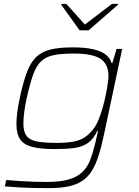

<svg xmlns="http://www.w3.org/2000/svg" viewBox="-20 -763 721 993"><path d="M232 210Q192 210 149 209Q106 208 68 205.5Q30 203 5 201L12 168Q47 171 84.5 173.5Q122 176 157.5 177Q193 178 222 178Q293 178 337.5 164.5Q382 151 407 126Q432 101 446 65.5Q460 30 470 -13Q475 -31 479 -49.5Q483 -68 487 -86H483Q463 -43 434 -23Q405 -3 363.5 2.5Q322 8 264 8Q191 8 147.5 -3Q104 -14 84.5 -42Q65 -70 65 -121Q65 -147 69 -180Q73 -213 82 -255Q99 -335 118 -386.5Q137 -438 165.5 -466.5Q194 -495 239.5 -506.5Q285 -518 355 -518Q417 -518 459 -509Q501 -500 525 -482Q549 -464 557 -437H561L583 -510H612L518 -68Q505 -5 490 41.5Q475 88 455 120.5Q435 153 405.5 172.5Q376 192 334 201Q292 210 232 210ZM271 -24Q327 -24 362 -31Q397 -38 420 -54Q443 -70 463 -96Q478 -115 490 -144.5Q502 -174 511.5 -208Q521 -242 527.5 -274.5Q534 -307 537.5 -332Q541 -357 541 -369Q541 -432 499.5 -459Q458 -486 363 -486Q299 -486 258.5 -478Q218 -470 193 -446.5Q168 -423 151.5 -377Q135 -331 118 -255Q109 -214 105 -181Q101 -148 101 -124Q101 -82 117 -60.5Q133 -39 170.5 -31.5Q208 -24 271 -24ZM392 -606 297 -738 298 -743H323L419 -636L559 -743H591L590 -738L438 -606Z"/></svg>

Font: Saira Expanded Thin
Style: Italic
Weight: 250
Width: 7
Italic angle: -12°
Designer: Hector Gatti with collaboration of the Omnibus-Type team
Foundry: Omnibus-Type
Version: Version 1.101